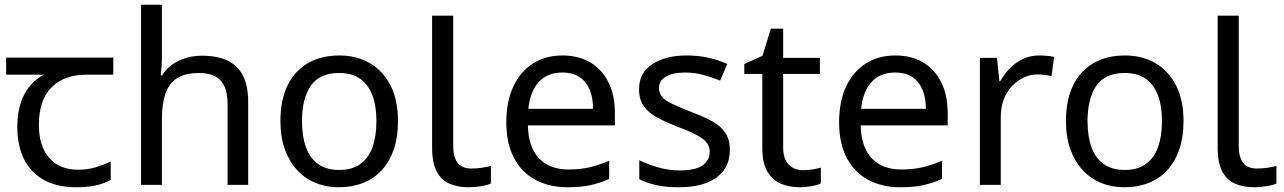

<svg xmlns="http://www.w3.org/2000/svg" viewBox="-20 -780 5415 810"><path d="M301 10Q183 10 118 -57Q53 -124 53 -245Q53 -325 82 -380.5Q111 -436 165 -465H6V-537H458V-465H345Q251 -465 197.5 -411.5Q144 -358 144 -252Q144 -165 187 -114.5Q230 -64 310 -64Q347 -64 381 -73.5Q415 -83 447 -99V-21Q418 -5 383 2.5Q348 10 301 10Z M663 -537Q663 -518 661.5 -498Q660 -478 658 -462H664Q681 -490 707 -508Q733 -526 765 -535.5Q797 -545 831 -545Q896 -545 939.5 -524.5Q983 -504 1005 -461Q1027 -418 1027 -349V0H940V-343Q940 -408 911 -440Q882 -472 820 -472Q760 -472 726 -449.5Q692 -427 677.5 -383.5Q663 -340 663 -277V0H575V-760H663Z M1659 -269Q1659 -202 1641.5 -150.5Q1624 -99 1591.5 -63Q1559 -27 1512.5 -8.5Q1466 10 1409 10Q1356 10 1311 -8.5Q1266 -27 1233 -63Q1200 -99 1181.5 -150.5Q1163 -202 1163 -269Q1163 -358 1193 -419.5Q1223 -481 1279 -513.5Q1335 -546 1412 -546Q1485 -546 1540.5 -513.5Q1596 -481 1627.5 -419.5Q1659 -358 1659 -269ZM1254 -269Q1254 -206 1270.5 -159.5Q1287 -113 1322 -88Q1357 -63 1411 -63Q1465 -63 1500 -88Q1535 -113 1551.5 -159.5Q1568 -206 1568 -269Q1568 -333 1551 -378Q1534 -423 1499.5 -447.5Q1465 -472 1410 -472Q1328 -472 1291 -418Q1254 -364 1254 -269Z M1956 10Q1912 10 1877.5 -4.5Q1843 -19 1823 -55.5Q1803 -92 1803 -157V-714H1892V-165Q1892 -117 1910.5 -93Q1929 -69 1969 -69Q1991 -69 2014.5 -72.5Q2038 -76 2051 -80V-6Q2037 1 2009.5 5.5Q1982 10 1956 10Z M2353 -546Q2422 -546 2471.5 -516Q2521 -486 2547.5 -431.5Q2574 -377 2574 -304V-251H2207Q2209 -160 2253.5 -112.5Q2298 -65 2378 -65Q2429 -65 2468.5 -74.5Q2508 -84 2550 -102V-25Q2509 -7 2469 1.5Q2429 10 2374 10Q2298 10 2239.5 -21Q2181 -52 2148.5 -113.5Q2116 -175 2116 -264Q2116 -352 2145.5 -415Q2175 -478 2228.5 -512Q2282 -546 2353 -546ZM2352 -474Q2289 -474 2252.5 -433.5Q2216 -393 2209 -321H2482Q2482 -367 2468 -401Q2454 -435 2425.5 -454.5Q2397 -474 2352 -474Z M3059 -148Q3059 -96 3033 -61Q3007 -26 2959 -8Q2911 10 2845 10Q2789 10 2748.5 1Q2708 -8 2677 -24V-104Q2709 -88 2754.5 -74.5Q2800 -61 2847 -61Q2914 -61 2944 -82.5Q2974 -104 2974 -140Q2974 -160 2963 -176Q2952 -192 2923.5 -208Q2895 -224 2842 -244Q2790 -264 2753 -284Q2716 -304 2696 -332Q2676 -360 2676 -404Q2676 -472 2731.5 -509Q2787 -546 2877 -546Q2926 -546 2968.5 -536.5Q3011 -527 3048 -510L3018 -440Q2984 -454 2947 -464Q2910 -474 2871 -474Q2817 -474 2788.5 -456.5Q2760 -439 2760 -409Q2760 -387 2773 -371.5Q2786 -356 2816.5 -341.5Q2847 -327 2898 -307Q2949 -288 2985 -268Q3021 -248 3040 -219.5Q3059 -191 3059 -148Z M3368 -62Q3388 -62 3409 -65.5Q3430 -69 3443 -73V-6Q3429 1 3403 5.5Q3377 10 3353 10Q3311 10 3275.5 -4.5Q3240 -19 3218 -55Q3196 -91 3196 -156V-468H3120V-510L3197 -545L3232 -659H3284V-536H3439V-468H3284V-158Q3284 -109 3307.5 -85.5Q3331 -62 3368 -62Z M3757 -546Q3826 -546 3875.5 -516Q3925 -486 3951.5 -431.5Q3978 -377 3978 -304V-251H3611Q3613 -160 3657.5 -112.5Q3702 -65 3782 -65Q3833 -65 3872.5 -74.5Q3912 -84 3954 -102V-25Q3913 -7 3873 1.5Q3833 10 3778 10Q3702 10 3643.5 -21Q3585 -52 3552.5 -113.5Q3520 -175 3520 -264Q3520 -352 3549.5 -415Q3579 -478 3632.5 -512Q3686 -546 3757 -546ZM3756 -474Q3693 -474 3656.5 -433.5Q3620 -393 3613 -321H3886Q3886 -367 3872 -401Q3858 -435 3829.5 -454.5Q3801 -474 3756 -474Z M4364 -546Q4379 -546 4396.5 -544.5Q4414 -543 4427 -540L4416 -459Q4403 -462 4387.5 -464Q4372 -466 4358 -466Q4327 -466 4299 -453Q4271 -440 4249 -416.5Q4227 -393 4214.5 -360Q4202 -327 4202 -286V0H4114V-536H4186L4196 -438H4200Q4217 -468 4241 -492.5Q4265 -517 4296 -531.5Q4327 -546 4364 -546Z M4973 -269Q4973 -202 4955.5 -150.5Q4938 -99 4905.5 -63Q4873 -27 4826.5 -8.5Q4780 10 4723 10Q4670 10 4625 -8.5Q4580 -27 4547 -63Q4514 -99 4495.5 -150.5Q4477 -202 4477 -269Q4477 -358 4507 -419.5Q4537 -481 4593 -513.5Q4649 -546 4726 -546Q4799 -546 4854.5 -513.5Q4910 -481 4941.5 -419.5Q4973 -358 4973 -269ZM4568 -269Q4568 -206 4584.5 -159.5Q4601 -113 4636 -88Q4671 -63 4725 -63Q4779 -63 4814 -88Q4849 -113 4865.5 -159.5Q4882 -206 4882 -269Q4882 -333 4865 -378Q4848 -423 4813.5 -447.5Q4779 -472 4724 -472Q4642 -472 4605 -418Q4568 -364 4568 -269Z M5270 10Q5226 10 5191.5 -4.5Q5157 -19 5137 -55.5Q5117 -92 5117 -157V-714H5206V-165Q5206 -117 5224.5 -93Q5243 -69 5283 -69Q5305 -69 5328.5 -72.5Q5352 -76 5365 -80V-6Q5351 1 5323.5 5.5Q5296 10 5270 10Z"/></svg>

Font: uhindi85
Style: Book
Weight: 400
Designer: Jelle Bosma - Monotype Design Team
Foundry: Monotype Imaging Inc.
Version: Version 2.003